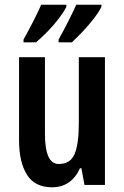

<svg xmlns="http://www.w3.org/2000/svg" viewBox="-20 -837 528 816"><path d="M426 -594V-51H339L326 -122H320Q283 -41 201 -41Q128 -41 94.5 -94.5Q61 -148 61 -240V-594H171V-269Q171 -140 229 -140Q280 -140 297.5 -183.5Q315 -227 315 -312V-594ZM411 -808Q401 -787 379 -758.5Q357 -730 331.5 -703Q306 -676 285 -657H229V-669Q252 -710 273.5 -753Q295 -796 304 -817H411ZM262 -808Q251 -786 230.5 -759Q210 -732 184 -705Q158 -678 133 -657H80V-669Q104 -712 125 -753.5Q146 -795 155 -817H262Z"/></svg>

Font: Noto Sans Tamil UI ExtraCondensed SemiBold
Style: Regular
Weight: 600
Width: 2
Designer: Jelle Bosma - Monotype Design Team
Foundry: Monotype Imaging Inc.
Version: Version 2.004; ttfautohint (v1.8.4.7-5d5b)